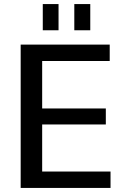

<svg xmlns="http://www.w3.org/2000/svg" viewBox="-20 -918 605 938"><path d="M162 -80H520V0H81V-700H516V-620H162L186 -682V-348L162 -388H497V-310H162L186 -350V-18ZM266 -898V-770H189V-898ZM421 -898V-770H343V-898Z"/></svg>

Font: Pathway Extreme 8pt Thin 12pt Medium
Style: Regular
Weight: 500
Version: Version 1.001;gftools[0.9.26]